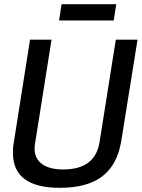

<svg xmlns="http://www.w3.org/2000/svg" viewBox="-20 -890 679 920"><path d="M267 10Q42 10 42 -157Q42 -169 42.5 -179.5Q43 -190 46 -207L124 -700H227L148 -203Q138 -143 173.5 -110.5Q209 -78 283 -78Q436 -78 457 -209L535 -700H639L561 -214Q542 -100 470 -45Q398 10 267 10ZM263 -792 275 -870H537L525 -792Z"/></svg>

Font: Georama Medium
Style: Italic
Weight: 500
Italic angle: -9°
Designer: Jean-Baptiste Levee
Foundry: Production Type
Version: Version 1.000